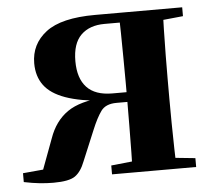

<svg xmlns="http://www.w3.org/2000/svg" viewBox="-45 -589 719 648"><g transform="rotate(-5 315.0 -265.0)"><path d="M300 -541H595V-511L485 -500L451 -508H329Q278 -508 249 -479.5Q220 -451 220 -391Q220 -333 248.5 -302.5Q277 -272 335 -272H451V-239H346Q309 -239 293 -216.5Q277 -194 261 -155L218 -52Q205 -18 184.5 -3.5Q164 11 111 11Q88 11 64 8.5Q40 6 11 0V-30L154 -43L70 -10L118 -139Q138 -196 181 -226Q224 -256 307 -261L304 -250Q224 -256 175 -273.5Q126 -291 103.5 -321.5Q81 -352 81 -396Q81 -461 133 -501Q185 -541 300 -541ZM380 0Q381 -26 381.5 -68.5Q382 -111 382.5 -160Q383 -209 383 -251V-305Q383 -339 382.5 -385Q382 -431 381.5 -473.5Q381 -516 380 -541H529Q528 -516 527 -473.5Q526 -431 525.5 -385Q525 -339 525 -305V-236Q525 -202 525.5 -156Q526 -110 527 -68Q528 -26 529 0ZM310 0V-30L416 -41H487L595 -30V0Z"/></g></svg>

Font: Noto Serif JP ExtraBold
Style: Regular
Weight: 800
Designer: Ryoko NISHIZUKA 西塚涼子 (kana & ideographs); Frank Grießhammer (Latin, Greek & Cyrillic); Wenlong ZHANG 张文龙 (bopomofo); San
Foundry: Adobe
Version: Version 2.003-H1;hotconv 1.1.1;makeotfexe 2.6.0